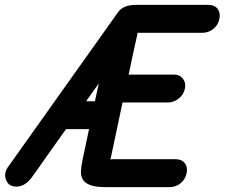

<svg xmlns="http://www.w3.org/2000/svg" viewBox="-20 -754 918 785"><path d="M832 -734Q857 -734 869.5 -718Q882 -702 877 -677Q872 -652 852.5 -636Q833 -620 808 -620H543Q533 -575 524 -534.5Q515 -494 506 -449H692Q715 -449 728 -432Q741 -415 736 -392Q731 -367 710.5 -351Q690 -335 667 -335H481L431 -99Q433 -103 436 -103H698Q723 -103 735.5 -87Q748 -71 743 -46Q738 -21 718.5 -5Q699 11 674 11H412Q371 11 349.5 3Q328 -5 319 -19.5Q310 -34 311 -54Q312 -74 317 -98L344 -226H250Q236 -207 217 -180Q198 -153 177.5 -124Q157 -95 138 -68Q119 -41 105 -22V-23Q94 -8 78.5 0.5Q63 9 47 9Q21 9 9.5 -9Q-2 -27 2 -48Q5 -61 14 -73L464 -706Q482 -729 518 -733Q522 -734 527.5 -734Q533 -734 540 -734ZM384 -413Q371 -395 359 -378Q347 -361 332 -340H368Z"/></svg>

Font: VDS
Style: Bold Italic
Weight: 700
Designer: artmaker
Foundry: artmaker
Version: Version 1.000 2009 initial release